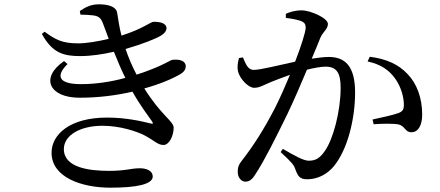

<svg xmlns="http://www.w3.org/2000/svg" viewBox="-20 -817 2040 890"><path d="M353 -749C372 -749 392 -748 409 -746C439 -743 448 -732 457 -709C466 -685 475 -661 484 -637C435 -625 379 -616 343 -616C268 -616 237 -633 187 -670L174 -660C223 -570 276 -557 352 -557C401 -557 455 -565 508 -577C525 -534 543 -492 561 -456C496 -438 425 -427 355 -427C251 -427 237 -465 293 -520L277 -534C164 -456 209 -364 349 -364C437 -364 520 -375 594 -392C631 -326 668 -279 685 -254C691 -244 690 -241 677 -245C633 -256 561 -272 476 -272C303 -272 219 -193 219 -109C219 5 358 53 492 53C615 53 688 37 688 1C688 -23 663 -37 629 -37C585 -37 565 -25 486 -25C395 -25 276 -39 276 -126C276 -189 350 -234 455 -234C537 -234 614 -208 651 -189C696 -165 711 -145 738 -145C765 -145 785 -189 785 -225C785 -255 727 -282 649 -407C721 -427 780 -452 817 -474C836 -486 841 -498 841 -510C841 -535 812 -543 783 -540C769 -540 754 -523 678 -494C658 -486 636 -478 613 -471C591 -513 575 -552 562 -590C639 -612 704 -638 728 -653C745 -664 752 -676 752 -686C751 -711 720 -716 692 -716C678 -716 642 -683 543 -652C533 -690 528 -729 523 -758C518 -788 479 -797 438 -797C405 -797 379 -786 350 -766Z M1305 -734C1331 -731 1365 -725 1381 -717C1394 -710 1397 -701 1397 -689C1397 -670 1377 -606 1348 -531C1272 -515 1188 -493 1156 -493C1128 -493 1119 -522 1106 -551L1088 -548C1082 -529 1079 -506 1083 -487C1091 -452 1131 -410 1158 -410C1183 -410 1198 -421 1239 -438C1259 -446 1290 -458 1324 -470C1302 -417 1278 -363 1255 -317C1200 -211 1153 -139 1100 -71C1085 -52 1082 -40 1082 -20C1082 8 1100 25 1117 25C1135 25 1148 17 1165 -11C1206 -73 1259 -180 1312 -288C1342 -351 1375 -427 1403 -494C1436 -502 1467 -508 1489 -508C1542 -508 1559 -477 1559 -410C1559 -300 1524 -172 1487 -119C1463 -83 1442 -72 1411 -72C1387 -72 1344 -96 1291 -127L1281 -112C1334 -63 1342 -52 1348 -35C1361 0 1369 14 1404 14C1455 14 1498 -11 1528 -47C1591 -124 1626 -265 1626 -388C1626 -510 1580 -553 1504 -553C1482 -553 1452 -549 1425 -545C1442 -585 1456 -619 1465 -642C1477 -670 1500 -682 1500 -706C1500 -733 1420 -769 1378 -769C1347 -769 1323 -761 1305 -753ZM1684 -532C1746 -519 1785 -491 1813 -451C1842 -409 1851 -364 1852 -337C1853 -311 1848 -301 1827 -293C1801 -283 1746 -272 1707 -263L1712 -241C1747 -244 1806 -245 1828 -240C1858 -233 1857 -204 1887 -204C1921 -204 1937 -240 1937 -286C1937 -363 1912 -430 1869 -474C1827 -519 1771 -544 1694 -554Z"/></svg>

Font: Noto Serif SC Medium
Style: Regular
Weight: 500
Designer: Ryoko NISHIZUKA 西塚涼子 (kana & ideographs); Frank Grießhammer (Latin, Greek & Cyrillic); Wenlong ZHANG 张文龙 (bopomofo); San
Foundry: Adobe Systems Incorporated
Version: Version 1.001;PS 1.001;hotconv 16.6.54;makeotf.lib2.5.65590